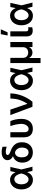

<svg xmlns="http://www.w3.org/2000/svg" viewBox="1839 -2660 1021 4739"><g transform="rotate(-90 2349.5 -290.5)"><path d="M275.9 11.4Q224.4 11 181.6 -10.1Q138.8 -31.2 108.3 -68.7Q77.8 -106.2 60.7 -158.4Q43.7 -210.6 43.7 -272.7Q43.7 -334.9 61.6 -386.4Q79.5 -437.9 111.2 -474.8Q142.8 -511.7 185.7 -532.1Q228.7 -552.6 279.1 -552.6Q313.9 -552.6 342.9 -542.8Q371.8 -533 395.1 -515.4Q418.3 -497.9 435.9 -473Q453.5 -448.2 465.6 -417.6H467.7L494.7 -545.5H597.3L536.6 -272.7L604.4 0H500.7L470.9 -128.6H468Q456.3 -98.4 438.7 -72.6Q421.2 -46.9 397.4 -28.1Q373.6 -9.2 343.4 1.2Q313.2 11.7 275.9 11.4ZM436.8 -274.1Q433.2 -291.9 427.6 -311.6Q421.9 -331.3 413.7 -350.5Q405.5 -369.7 394.5 -387.3Q383.5 -404.8 369.1 -418.1Q354.8 -431.5 336.5 -439.3Q318.2 -447.1 295.8 -447.1Q267 -447.1 243.6 -434.3Q220.2 -421.5 203.8 -398.4Q187.5 -375.4 178.6 -343.4Q169.7 -311.4 169.7 -273.1Q169.7 -234.7 178.4 -202.2Q187.1 -169.7 203.1 -146.1Q219.1 -122.5 241.3 -109.2Q263.5 -95.9 290.5 -95.9Q312.1 -95.9 330.3 -104Q348.4 -112.2 363.3 -125.9Q378.2 -139.6 390.3 -157.5Q402.3 -175.4 411.4 -195Q420.5 -214.5 426.8 -234.2Q433.2 -253.9 436.8 -271.3L437.1 -272.7Z M765.6 -614.3Q765.6 -647.4 779.5 -674.4Q793.3 -701.3 819.4 -720.5Q845.5 -739.7 882.8 -750Q920.1 -760.3 966.6 -760.3Q984.4 -760.3 1000.7 -758.9Q1017 -757.5 1033 -754.6Q1049 -751.8 1065 -747.5Q1081 -743.3 1098 -737.2V-633.9Q1087.4 -638.1 1073.3 -642.6Q1059.3 -647 1043.1 -650.6Q1027 -654.1 1009.6 -656.2Q992.2 -658.4 974.8 -658.4Q933.9 -658.4 913.7 -646.1Q893.5 -633.9 893.5 -612.9Q893.5 -605.1 897.2 -596.8Q900.9 -588.4 910.9 -579.5Q920.8 -570.7 937.7 -561.6Q954.5 -552.6 980.5 -543.3Q1039.1 -523.4 1081.9 -496.1Q1124.6 -468.8 1152.7 -433.9Q1180.8 -399.1 1194.4 -356.7Q1208.1 -314.3 1208.1 -264.2V-254.3Q1208.1 -196.7 1190.5 -148.3Q1172.9 -99.8 1140.3 -64.6Q1107.6 -29.5 1061.3 -9.8Q1014.9 9.9 957.4 9.9Q898.8 9.9 851.9 -9.4Q805 -28.8 772.4 -63.2Q739.7 -97.7 722.3 -145.1Q704.9 -192.5 704.9 -248.6V-258.5Q704.9 -299 717.2 -335.4Q729.4 -371.8 750.5 -400.9Q771.7 -430 800.4 -450.3Q829.2 -470.5 862.2 -478.7L861.9 -481.5Q815.3 -503.9 790.7 -537.1Q766 -570.3 765.6 -614.3ZM836.3 -259.9Q836.3 -224.8 843.8 -194.8Q851.2 -164.8 866.5 -142.8Q881.7 -120.7 904.5 -108.1Q927.2 -95.5 957.4 -95.5Q987.2 -95.5 1009.6 -108Q1032 -120.4 1046.7 -142.6Q1061.4 -164.8 1068.9 -194.8Q1076.3 -224.8 1076.3 -259.9V-268.8Q1076.3 -296.2 1067.6 -322.8Q1058.9 -349.4 1043.3 -371.6Q1027.7 -393.8 1005.9 -409.4Q984 -425.1 957.4 -430.4Q927.2 -430.4 904.5 -417.8Q881.7 -405.2 866.7 -383.2Q851.6 -361.2 843.9 -331.9Q836.3 -302.6 836.3 -268.8Z M1455.6 -545.5V-204.5Q1455.6 -173.7 1462.2 -152.5Q1468.8 -131.4 1479.8 -118.4Q1490.8 -105.5 1505.1 -100Q1519.5 -94.5 1535.2 -94.5Q1563.9 -94.5 1587.4 -109.6Q1610.8 -124.6 1627.3 -149.9Q1643.8 -175.1 1652.7 -208.1Q1661.6 -241.1 1661.6 -277Q1660.9 -308.9 1656.2 -343.4Q1651.6 -377.8 1644.4 -412.6Q1637.1 -447.4 1627.3 -481.4Q1617.5 -515.3 1606.5 -545.5H1728.7Q1740.1 -523.1 1750.4 -492.5Q1760.7 -462 1768.3 -426.7Q1775.9 -391.3 1780.7 -353.2Q1785.5 -315 1785.5 -277Q1785.5 -237.9 1779.3 -201.3Q1773.1 -164.8 1760.1 -132.8Q1747.2 -100.9 1727.3 -74.6Q1707.4 -48.3 1680 -29.5Q1652.7 -10.7 1617.5 -0.4Q1582.4 9.9 1539.1 9.9Q1492.2 9.9 1453.7 -2.8Q1415.1 -15.6 1387.6 -42.1Q1360.1 -68.5 1345 -109.2Q1329.9 -149.9 1329.9 -206V-545.5Z M1878.9 -545.5H2013.8L2154.8 -128.6H2160.5Q2185 -168.3 2203.7 -203.8Q2222.3 -239.3 2236 -272.7Q2249.6 -306.1 2258.9 -338.2Q2268.1 -370.4 2274 -403.4Q2279.8 -436.4 2283 -471.6Q2286.2 -506.7 2288 -545.5H2413.7Q2412.6 -474.8 2399 -403.8Q2385.3 -332.7 2359.4 -263.7Q2333.5 -194.6 2295.5 -128.2Q2257.5 -61.8 2207.4 0H2083.1Z M2724.8 11.4Q2673.3 11 2630.5 -10.1Q2587.7 -31.2 2557.2 -68.7Q2526.6 -106.2 2509.6 -158.4Q2492.5 -210.6 2492.5 -272.7Q2492.5 -334.9 2510.5 -386.4Q2528.4 -437.9 2560 -474.8Q2591.6 -511.7 2634.6 -532.1Q2677.6 -552.6 2728 -552.6Q2762.8 -552.6 2791.7 -542.8Q2820.7 -533 2843.9 -515.4Q2867.2 -497.9 2884.8 -473Q2902.3 -448.2 2914.4 -417.6H2916.5L2943.5 -545.5H3046.2L2985.4 -272.7L3053.3 0H2949.6L2919.7 -128.6H2916.9Q2905.2 -98.4 2887.6 -72.6Q2870 -46.9 2846.2 -28.1Q2822.4 -9.2 2792.3 1.2Q2762.1 11.7 2724.8 11.4ZM2885.7 -274.1Q2882.1 -291.9 2876.4 -311.6Q2870.7 -331.3 2862.6 -350.5Q2854.4 -369.7 2843.4 -387.3Q2832.4 -404.8 2818 -418.1Q2803.6 -431.5 2785.3 -439.3Q2767 -447.1 2744.7 -447.1Q2715.9 -447.1 2692.5 -434.3Q2669 -421.5 2652.7 -398.4Q2636.4 -375.4 2627.5 -343.4Q2618.6 -311.4 2618.6 -273.1Q2618.6 -234.7 2627.3 -202.2Q2636 -169.7 2652 -146.1Q2668 -122.5 2690.2 -109.2Q2712.4 -95.9 2739.3 -95.9Q2761 -95.9 2779.1 -104Q2797.2 -112.2 2812.1 -125.9Q2827.1 -139.6 2839.1 -157.5Q2851.2 -175.4 2860.3 -195Q2869.3 -214.5 2875.7 -234.2Q2882.1 -253.9 2885.7 -271.3L2886 -272.7Z M3163 -545.5H3291.5V-229.4Q3291.5 -201.7 3301 -178.8Q3310.4 -155.9 3327.8 -139.6Q3345.2 -123.2 3369.3 -114.2Q3393.5 -105.1 3422.9 -105.1Q3452.4 -105.1 3476.6 -114.2Q3500.7 -123.2 3517.9 -139.7Q3535.2 -156.2 3544.6 -179.2Q3554 -202.1 3554 -229.4V-545.5H3682.9V0H3557.9V-78.8H3553.6Q3544.7 -59.7 3531.1 -44.9Q3517.4 -30.2 3500.4 -20.1Q3483.3 -9.9 3463.8 -4.8Q3444.2 0.4 3422.9 0.4Q3401.6 0.4 3381.9 -4.8Q3362.2 -9.9 3345.3 -20.1Q3328.5 -30.2 3314.8 -44.9Q3301.1 -59.7 3291.9 -78.8H3287.6V199.9H3163Z M3946 -545.5 3945 -158.7Q3945 -141.7 3949.4 -130.7Q3953.8 -119.7 3961.6 -113.5Q3969.5 -107.2 3980.3 -104.9Q3991.1 -102.6 4003.9 -102.6Q4017 -102.6 4028.1 -104Q4039.1 -105.5 4046.2 -106.9V-6.4Q4030.2 -1.1 4009.2 2.7Q3988.3 6.4 3962.7 6.4Q3930.8 6.4 3904.5 -2Q3878.2 -10.3 3859.6 -28.8Q3840.9 -47.2 3830.6 -76.3Q3820.3 -105.5 3820.3 -147V-545.5ZM3875.7 -781.2H3996.1L3921.2 -613.3H3842.7Z M4327.1 11.4Q4275.6 11 4232.8 -10.1Q4190 -31.2 4159.4 -68.7Q4128.9 -106.2 4111.9 -158.4Q4094.8 -210.6 4094.8 -272.7Q4094.8 -334.9 4112.7 -386.4Q4130.7 -437.9 4162.3 -474.8Q4193.9 -511.7 4236.9 -532.1Q4279.8 -552.6 4330.3 -552.6Q4365.1 -552.6 4394 -542.8Q4422.9 -533 4446.2 -515.4Q4469.5 -497.9 4487 -473Q4504.6 -448.2 4516.7 -417.6H4518.8L4545.8 -545.5H4648.4L4587.7 -272.7L4655.5 0H4551.8L4522 -128.6H4519.2Q4507.5 -98.4 4489.9 -72.6Q4472.3 -46.9 4448.5 -28.1Q4424.7 -9.2 4394.5 1.2Q4364.3 11.7 4327.1 11.4ZM4487.9 -274.1Q4484.4 -291.9 4478.7 -311.6Q4473 -331.3 4464.8 -350.5Q4456.7 -369.7 4445.7 -387.3Q4434.7 -404.8 4420.3 -418.1Q4405.9 -431.5 4387.6 -439.3Q4369.3 -447.1 4346.9 -447.1Q4318.2 -447.1 4294.7 -434.3Q4271.3 -421.5 4255 -398.4Q4238.6 -375.4 4229.8 -343.4Q4220.9 -311.4 4220.9 -273.1Q4220.9 -234.7 4229.6 -202.2Q4238.3 -169.7 4254.3 -146.1Q4270.2 -122.5 4292.4 -109.2Q4314.6 -95.9 4341.6 -95.9Q4363.3 -95.9 4381.4 -104Q4399.5 -112.2 4414.4 -125.9Q4429.3 -139.6 4441.4 -157.5Q4453.5 -175.4 4462.5 -195Q4471.6 -214.5 4478 -234.2Q4484.4 -253.9 4487.9 -271.3L4488.3 -272.7Z"/></g></svg>

Font: Interop SemBd
Style: Regular
Weight: 600
Designer: Rasmus Andersson, Google, Jang Haemin
Foundry: jhaemin
Version: Version 1.008